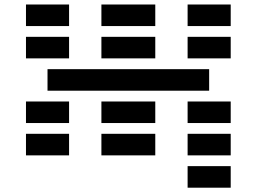

<svg xmlns="http://www.w3.org/2000/svg" viewBox="-20 -704 1163 870"><path d="M97.7 -585.9V-683.6H293V-585.9ZM97.7 -439.5V-537.1H293V-439.5ZM927.7 -390.6V-293H195.3V-390.6ZM97.7 -146.5V-244.1H293V-146.5ZM97.7 0V-97.7H293V0ZM830.1 -585.9V-683.6H1025.4V-585.9ZM830.1 -439.5V-537.1H1025.4V-439.5ZM830.1 -146.5V-244.1H1025.4V-146.5ZM830.1 0V-97.7H1025.4V0ZM439.5 -439.5V-537.1H683.6V-439.5ZM439.5 -585.9V-683.6H683.6V-585.9ZM439.5 -146.5V-244.1H683.6V-146.5ZM439.5 0V-97.7H683.6V0ZM830.1 146.5V48.8H1025.4V146.5Z"/></svg>

Font: Trigram
Style: Regular
Weight: 400
Designer: GGBotNet
Foundry: GGBotNet
Version: 1.05